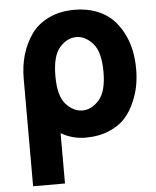

<svg xmlns="http://www.w3.org/2000/svg" viewBox="-57 -653 758 932"><g transform="rotate(-5 322.0 -187.0)"><path d="M337.9 -115.2Q381.8 -115.2 418.5 -156.2Q455.1 -197.3 455.1 -293Q455.1 -390.6 418.5 -431.6Q381.8 -472.7 337.9 -472.7Q293 -472.7 256.8 -431.6Q220.7 -390.6 220.7 -293Q220.7 -196.3 256.8 -155.8Q293 -115.2 337.9 -115.2ZM66.4 230.5V-293.9Q66.4 -355.5 82 -409.2Q97.7 -462.9 128.9 -507.8Q160.2 -552.7 214.8 -579.1Q269.5 -605.5 340.8 -605.5Q398.4 -605.5 445.3 -587.9Q492.2 -570.3 522.9 -540.5Q553.7 -510.7 574.7 -470.2Q595.7 -429.7 605 -385.3Q614.3 -340.8 614.3 -293Q614.3 -254.9 607.9 -216.8Q601.6 -178.7 583 -134.8Q564.5 -90.8 535.6 -58.1Q506.8 -25.4 456.5 -3.9Q406.2 17.6 340.8 17.6Q277.3 17.6 221.7 -14.6V230.5Z"/></g></svg>

Font: Gothic A1 Black
Style: Regular
Weight: 900
Version: Version 2.50